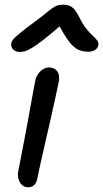

<svg xmlns="http://www.w3.org/2000/svg" viewBox="-20 -788 440 819"><path d="M100.2 10.8Q84.2 10.8 73.4 0.6Q62.6 -9.6 58.5 -26.6Q54.4 -43.6 58.8 -62Q74 -141.2 84.6 -195.9Q95.2 -250.6 102.4 -291.1Q109.6 -331.6 116 -367Q122.4 -402.4 130 -442Q133 -458.6 142.1 -471.7Q151.2 -484.8 163.4 -492.5Q175.6 -500.2 189.8 -500.2Q211.2 -500.2 223.5 -484.6Q235.8 -469 230.8 -439Q226 -416.8 217.2 -375.8Q208.4 -334.8 197.1 -284.6Q185.8 -234.4 174.1 -184.3Q162.4 -134.2 153.1 -92.2Q143.8 -50.2 139 -26Q136 -8.8 126.1 1Q116.2 10.8 100.2 10.8ZM64.8 -566.4Q52 -566.4 43.3 -571.5Q34.6 -576.6 30.5 -585Q26.4 -593.4 28.2 -603Q29.2 -611 35.7 -619.4Q42.2 -627.8 62.7 -644.8Q83.2 -661.8 126.6 -694Q162.6 -720.4 181.8 -736.8Q201 -753.2 215 -760.6Q229 -768 249 -768Q272.6 -768 287.2 -757.5Q301.8 -747 316.6 -717.6Q332.6 -684.8 348.4 -665.3Q364.2 -645.8 376.4 -634.8Q388.6 -623.8 395.1 -615Q401.6 -606.2 399.2 -593.2Q396.6 -581.8 384.4 -574.6Q372.2 -567.4 356.8 -567.4Q332.4 -567.4 312.8 -576.6Q293.2 -585.8 273.1 -612.6Q253 -639.4 225.4 -691.8L253.4 -692.2Q201 -646.2 168 -620.4Q135 -594.6 115.7 -583.3Q96.4 -572 85.1 -569.2Q73.8 -566.4 64.8 -566.4Z"/></svg>

Font: Shantell Sans Light
Style: Italic
Weight: 300
Italic angle: -11°
Designer: Stephen Nixon, Anya Danilova, Shantell Martin
Foundry: Arrow Type
Version: Version 1.008;[ac192a2d6]